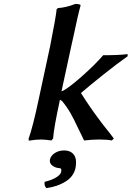

<svg xmlns="http://www.w3.org/2000/svg" viewBox="-20 -717 672 980"><path d="M307.1 50.8Q335.9 50.8 352.1 66.9Q368.2 83 368.2 110.8Q368.2 126.5 365.2 141.1Q356 183.6 314.9 209.5Q273.9 235.4 216.8 243.2Q204.1 230.5 208 210.9Q244.1 202.6 266.8 188.5Q289.6 174.3 292 160.2Q296.9 141.1 282.2 141.1Q263.2 140.1 247.3 128.2Q231.4 116.2 234.9 97.2Q239.3 77.6 259.8 64.2Q280.3 50.8 307.1 50.8ZM176.8 -207 235.8 -481Q266.1 -633.3 269 -669.9L275.9 -675.8Q319.3 -678.7 363.8 -696.8Q379.4 -696.8 385.7 -694.6Q392.1 -692.4 391.1 -688Q378.4 -644 354 -526.9Q353 -522 350.6 -512Q348.1 -502 347.2 -497.1L293.9 -251Q304.2 -253.9 315.9 -262.2Q350.6 -284.7 408.4 -336.7Q466.3 -388.7 506.8 -435.1Q590.8 -435.1 630.9 -440.9L631.8 -430.2Q579.1 -393.1 508.3 -336.7Q437.5 -280.3 393.1 -242.2Q405.8 -221.7 418.5 -202.9Q431.2 -184.1 438.7 -172.9Q446.3 -161.6 459 -144Q471.7 -126.5 474.9 -122.1Q478 -117.7 492.4 -98.6Q506.8 -79.6 507.8 -78.1Q546.9 -29.8 561 -9.8L550.8 0Q527.3 -4.9 485.8 -4.9Q450.7 -4.9 409.2 0Q403.3 -12.7 392.1 -35.4Q380.9 -58.1 379.9 -60.1Q357.4 -108.9 339.8 -139.6Q322.3 -170.4 296.9 -201.2Q287.1 -207.5 286.1 -208Q286.1 -207.5 285.6 -206.1Q285.2 -204.6 285.2 -204.1Q254.9 -64.9 251 -9.8L242.2 0Q209 -4.9 189 -4.9Q163.1 -4.9 127 1L126 -8.8Q147.9 -70.3 176.8 -207Z"/></svg>

Font: Linear Smooth
Style: Bold Italic
Weight: 700
Designer: Philipp H. Poll, Flanker
Foundry: Philipp H. Poll, reworked by Flanker
Version: Version 1.061 | FøM Fix